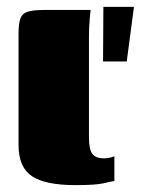

<svg xmlns="http://www.w3.org/2000/svg" viewBox="-20 -534 410 559"><path d="M200 5Q112 5 73 -21Q34 -47 34 -112V-436Q34 -466 39.5 -480.5Q45 -495 61 -500Q77 -505 108 -505H244Q243 -500 241 -476Q239 -452 239 -426V-134Q239 -100 248.5 -86.5Q258 -73 283 -73Q294 -73 302.5 -75.5Q311 -78 313 -79V-7Q305 -6 282 -0.5Q259 5 200 5ZM280 -355 281 -514H370L349 -355Z"/></svg>

Font: Genos Black
Style: Regular
Weight: 900
Designer: Robert E. Leuschke
Foundry: Robert E. Leuschke
Version: Version 1.010